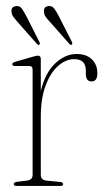

<svg xmlns="http://www.w3.org/2000/svg" viewBox="-20 -613 348 633"><path d="M114.5 -418.5V-312.5Q129 -373 162 -404Q195 -435 232.5 -435Q265 -435 283 -417.2Q301 -399.5 301 -371.5Q301 -344.5 282 -344.5Q263 -344.5 263 -369.5V-380.5Q263 -418 224.5 -418Q197.5 -418 172.2 -396.2Q147 -374.5 130.8 -332Q114.5 -289.5 114.5 -228V-36.5Q114.5 -19.5 133.5 -17.5L179 -13Q188 -12 188 -5.5Q188 0 179.5 0H34Q25.5 0 25.5 -6Q25.5 -12 35 -13.5L68.5 -17.5Q87.5 -20 87.5 -36V-383Q87.5 -395.5 76 -395.5H29Q20.5 -395.5 20.5 -401.5Q20.5 -406 29 -409L90 -426.5Q100 -429.5 105 -429.5Q114.5 -429.5 114.5 -418.5ZM68 -557.5 109.5 -475.5Q113 -469 110 -466Q106 -463.5 101.5 -468.5L37.5 -541Q30 -549.5 24.2 -557.2Q18.5 -565 18 -574Q16 -591.5 34 -593Q45.5 -594 52.5 -584Q59.5 -574 68 -557.5ZM175 -557.5 216.5 -476Q220 -469 217 -466Q213 -463.5 208.5 -468.5L144.5 -541Q136.5 -549 131 -557Q125.5 -565 125 -574Q123 -591.5 141 -593Q152 -594 159.2 -584.2Q166.5 -574.5 175 -557.5Z"/></svg>

Font: Fraunces 144pt S050 Thin
Style: Regular
Weight: 100
Version: Version 1.000; ttfautohint (v1.8.3)